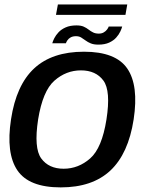

<svg xmlns="http://www.w3.org/2000/svg" viewBox="-20 -829 661 854"><path d="M250 4.5Q391 4.5 471 -70.5Q551 -145.5 574.5 -298Q597.5 -449 546.2 -524Q495 -599 353.5 -599Q212 -599 132 -524.8Q52 -450.5 29 -298Q6 -147.5 57.2 -71.5Q108.5 4.5 250 4.5ZM263 -78.5Q197 -78.5 163.5 -124.2Q130 -170 149.5 -297.5Q170 -424.5 222 -470.2Q274 -516 340 -516Q406.5 -516 440 -470.5Q473.5 -425 453.5 -297.5Q433.5 -170.5 381.2 -124.5Q329 -78.5 263 -78.5ZM417.5 -630.5Q446 -630.5 465.5 -639.5Q485 -648.5 497 -662Q509 -675.5 515.2 -689Q521.5 -702.5 523.5 -711H463.5Q462 -705.5 456.2 -697.8Q450.5 -690 441.2 -684.8Q432 -679.5 419.5 -679.5Q404.5 -679.5 394 -684.8Q383.5 -690 374 -697.5Q364.5 -705 352.2 -710.5Q340 -716 320 -716Q292 -716 272.2 -707.2Q252.5 -698.5 240.2 -685.2Q228 -672 221.5 -659Q215 -646 212.5 -636.5H273Q275 -642.5 280 -650Q285 -657.5 294.5 -662.8Q304 -668 318 -668Q331.5 -668 341 -662.2Q350.5 -656.5 360.5 -649Q370.5 -641.5 383.8 -636Q397 -630.5 417.5 -630.5ZM229 -763H538L546 -809H237.5Z"/></svg>

Font: Anybody Thin Medium
Style: Italic
Weight: 500
Italic angle: -10°
Version: Version 1.113;gftools[0.9.25]